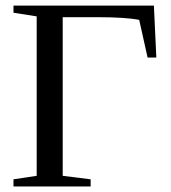

<svg xmlns="http://www.w3.org/2000/svg" viewBox="-20 -675 618 695"><path d="M308.1 0H28.8V-25.9L112.8 -38.6V-615.7L28.8 -628.9V-654.8H537.1L545.9 -466.8H514.2L483.9 -603Q435.1 -612.8 331.1 -612.8H207V-38.6L308.1 -25.9Z"/></svg>

Font: Tinos
Style: Regular
Weight: 400
Designer: Steve Matteson
Foundry: Monotype Imaging Inc.
Version: Version 1.23